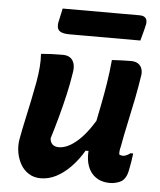

<svg xmlns="http://www.w3.org/2000/svg" viewBox="-54 -792 707 850"><g transform="rotate(5 300.0 -367.5)"><path d="M112 -538Q134 -540 158.5 -541Q183 -542 208 -542Q230 -542 242.5 -532.5Q255 -523 259.5 -505.5Q264 -488 259 -463Q252 -417 241 -369Q230 -321 216.5 -271Q203 -221 187 -169Q188 -152 198 -142.5Q208 -133 226 -133Q246 -133 267 -143Q288 -153 310.5 -173Q333 -193 356 -224.5Q379 -256 402 -298L379 -128H346Q322 -87 291.5 -55.5Q261 -24 227.5 -6.5Q194 11 158 11Q128 11 105 -3.5Q82 -18 68.5 -42Q55 -66 50 -94.5Q45 -123 50 -153Q58 -197 67.5 -240Q77 -283 86 -326.5Q95 -370 103 -413Q109 -448 111.5 -478.5Q114 -509 112 -538ZM427 -538Q441 -539 455 -539.5Q469 -540 483.5 -540.5Q498 -541 512 -541Q532 -541 543.5 -533Q555 -525 559.5 -513Q564 -501 563 -486Q555 -432 544 -376.5Q533 -321 521 -266.5Q509 -212 500 -161Q497 -150 496 -141Q495 -132 496 -124Q499 -123 503 -121.5Q507 -120 512 -120Q518 -120 523.5 -122Q529 -124 534.5 -127Q540 -130 545 -134H557Q555 -116 552 -98Q549 -80 545 -60Q542 -43 536.5 -32Q531 -21 524 -14Q518 -8 508.5 -4Q499 0 488 2.5Q477 5 466 5Q435 5 413 -6.5Q391 -18 377.5 -39Q364 -60 360 -89Q356 -118 362 -151Q370 -203 379.5 -250Q389 -297 398 -343Q407 -389 414.5 -436.5Q422 -484 427 -538ZM190 -746H532Q551 -746 559 -736.5Q567 -727 564 -709Q561 -696 558 -683.5Q555 -671 551.5 -659Q548 -647 545 -635H231Q208 -635 195 -640Q182 -645 178 -655.5Q174 -666 176 -681Q179 -693 181 -704Q183 -715 185.5 -725Q188 -735 190 -746Z"/></g></svg>

Font: Rec Mono Semicasual
Style: Bold Italic
Weight: 700
Italic angle: -10°
Version: Version 1.085; ttfautohint (v1.8.4.7-5d5b)